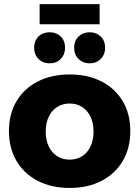

<svg xmlns="http://www.w3.org/2000/svg" viewBox="-20 -909 678 935"><path d="M319.3 -546.4Q408.1 -546.4 474.6 -512.1Q541.1 -477.9 577.9 -415.9Q614.6 -354 614.6 -270.6Q614.6 -187.7 577.9 -125.3Q541.1 -62.9 474.6 -28.3Q408.1 6.3 319.3 6.3Q230.4 6.3 163.7 -28.3Q97 -62.9 60.3 -125.3Q23.6 -187.7 23.6 -270.6Q23.6 -354 60.3 -415.9Q97 -477.9 163.7 -512.1Q230.4 -546.4 319.3 -546.4ZM319.3 -404.9Q284.4 -404.9 258 -387.8Q231.6 -370.7 217.1 -339.9Q202.6 -309 202.6 -268.4Q202.6 -227.4 217.1 -196.6Q231.6 -165.7 258 -148.6Q284.4 -131.6 319.3 -131.6Q354.1 -131.6 380.4 -148.6Q406.6 -165.7 421.1 -196.6Q435.6 -227.4 435.6 -268.4Q435.6 -309 421.1 -339.9Q406.6 -370.7 380.4 -387.8Q354.1 -404.9 319.3 -404.9ZM221.7 -751.9Q254.7 -751.9 275.8 -731Q296.9 -710.2 296.9 -676.3Q296.9 -643.7 275.8 -622.1Q254.7 -600.6 221.7 -600.6Q188.7 -600.6 167.4 -622.1Q146.1 -643.7 146.1 -676.3Q146.1 -710.2 167.4 -731Q188.7 -751.9 221.7 -751.9ZM416.9 -751.9Q449.4 -751.9 470.7 -731Q492 -710.2 492 -676.3Q492 -643.7 470.7 -622.1Q449.4 -600.6 416.9 -600.6Q383.9 -600.6 362.4 -622.1Q340.9 -643.7 340.9 -676.3Q340.9 -710.2 362.4 -731Q383.9 -751.9 416.9 -751.9ZM173 -888.9H465.1V-790.9H173Z"/></svg>

Font: Alexandria
Style: Regular
Weight: 400
Designer: Mohamed Gaber
Foundry: Kief Type Foundry
Version: Version 5.100